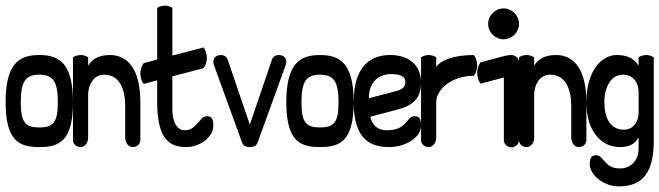

<svg xmlns="http://www.w3.org/2000/svg" viewBox="-20 -364 2349 684"><path d="M54 0C54 -72 70 -98 120 -98C170 -98 186 -72 186 0C186 72 170 90 120 90C70 90 54 72 54 0ZM0 0C0 140 50 160 120 160C190 160 240 140 240 0C240 -140 190 -168 120 -168C50 -168 0 -140 0 0Z M240 135C240 149 252 160 267 160C282 160 294 145 294 126V-28C294 -58 312 -98 350 -98C410 -98 426 -40 426 14V126C426 145 438 160 453 160C468 160 480 149 480 135V0C480 -116 436 -168 372 -168C334 -168 309 -155 294 -130V-160C286 -165 276 -168 267 -168C258 -168 248 -165 240 -160Z M492 -65 540 -78V0C540 135 586 160 644 160C688 160 740 128 740 83C740 58 733 50 717 50C701 50 696 63 684 75C672 87 662 100 639 100C611 100 594 72 594 26V-92L705 -121C710 -126 717 -142 717 -158C717 -174 710 -190 705 -195L594 -166V-336C586 -341 576 -344 567 -344C558 -344 548 -341 540 -336V-152L492 -139C487 -134 480 -118 480 -102C480 -86 487 -70 492 -65Z M740 -143C740 -139 741 -135 744 -127L842 143C846 154 854 160 870 160C886 160 894 154 898 143L996 -127C999 -135 1000 -139 1000 -143C1000 -159 989 -168 973 -168C961 -168 952 -161 949 -152L870 80L791 -152C788 -161 779 -168 767 -168C751 -168 740 -159 740 -143Z M1054 0C1054 -72 1070 -98 1120 -98C1170 -98 1186 -72 1186 0C1186 72 1170 90 1120 90C1070 90 1054 72 1054 0ZM1000 0C1000 140 1050 160 1120 160C1190 160 1240 140 1240 0C1240 -140 1190 -168 1120 -168C1050 -168 1000 -140 1000 0Z M1240 0C1240 135 1302 160 1366 160C1422 160 1480 128 1480 83C1480 58 1473 50 1457 50C1441 50 1436 63 1424 75C1412 87 1397 100 1359 100C1328 100 1308 86 1299 52L1397 26C1451 12 1480 -14 1480 -69C1480 -137 1431 -168 1370 -168C1306 -168 1240 -135 1240 0ZM1294 -14C1294 -76 1333 -100 1373 -100C1413 -100 1424 -88 1424 -72C1424 -56 1415 -46 1393 -40Z M1480 135C1480 149 1492 160 1507 160C1522 160 1534 145 1534 126V0C1534 -45 1588 -94 1668 -94C1673 -99 1680 -115 1680 -131C1680 -147 1673 -163 1668 -168C1598 -168 1549 -150 1534 -125V-160C1526 -165 1516 -168 1507 -168C1498 -168 1488 -165 1480 -160Z M1680 -104C1680 -88 1687 -71 1692 -66L1775 -88V136C1775 150 1789 161 1802 161C1815 161 1829 150 1829 136V-143C1829 -157 1815 -168 1802 -168C1793 -168 1782 -166 1775 -164L1692 -142C1687 -137 1680 -120 1680 -104ZM1719 -279C1719 -249 1744 -224 1774 -224C1804 -224 1829 -249 1829 -279C1829 -309 1804 -334 1774 -334C1744 -334 1719 -309 1719 -279Z M1829 135C1829 149 1841 160 1856 160C1871 160 1883 145 1883 126V-28C1883 -58 1901 -98 1939 -98C1999 -98 2015 -40 2015 14V126C2015 145 2027 160 2042 160C2057 160 2069 149 2069 135V0C2069 -116 2025 -168 1961 -168C1923 -168 1898 -155 1883 -130V-160C1875 -165 1865 -168 1856 -168C1847 -168 1837 -165 1829 -160Z M2069 0C2069 116 2133 160 2187 160C2220 160 2240 151 2255 126V165C2255 211 2224 236 2190 236C2159 236 2149 226 2137 214C2125 202 2119 189 2104 189C2088 189 2081 198 2081 220C2081 261 2133 300 2183 300C2249 300 2309 274 2309 139V-160C2301 -165 2291 -168 2282 -168C2273 -168 2263 -165 2255 -160V-130C2240 -155 2215 -168 2177 -168C2126 -168 2069 -116 2069 0ZM2133 0C2133 -54 2157 -98 2199 -98C2237 -98 2255 -68 2255 -38V38C2255 68 2237 98 2203 98C2154 98 2133 56 2133 0Z"/></svg>

Font: Ekmelos
Style: Regular
Weight: 500
Designer: Thomas Richter (thomas-richter@aon.at)
Version: Version 2.58